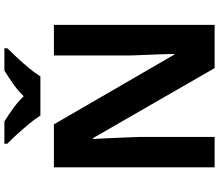

<svg xmlns="http://www.w3.org/2000/svg" viewBox="-80 -894 974 853"><g transform="rotate(-90 406.5 -467.0)"><path d="M723 0H531L220 -540H216Q218 -506 219.5 -472Q221 -438 222.5 -404Q224 -370 225 -336V0H90V-714H281L591 -179H594Q593 -212 592 -245Q591 -278 589.5 -310.5Q588 -343 587 -376V-714H723ZM320 -774Q306 -797 283.5 -824Q261 -851 237.5 -877Q214 -903 195 -921V-934H294Q320 -918 350 -896.5Q380 -875 406 -848Q432 -875 463 -896.5Q494 -918 520 -934H619V-921Q601 -903 577 -877Q553 -851 530.5 -824Q508 -797 494 -774Z"/></g></svg>

Font: Noto Sans Gujarati
Style: Regular
Weight: 400
Designer: Jelle Bosma - Monotype Design Team, Universal Thirst
Foundry: Monotype Imaging Inc.
Version: Version 2.102